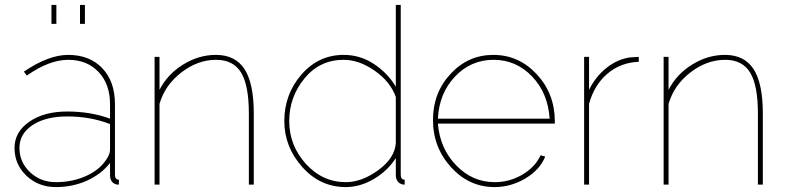

<svg xmlns="http://www.w3.org/2000/svg" viewBox="-20 -750 3197 780"><path d="M207 10Q136 10 87.5 -36Q39 -82 39 -149Q39 -214 99 -255.5Q159 -297 253 -297Q348 -297 427 -268V-327Q427 -408 380.5 -457.5Q334 -507 257 -507Q180 -507 89 -443L77 -459Q177 -527 257 -527Q344 -527 395.5 -473Q447 -419 447 -327V-40Q447 -20 463 -20V0Q452 0 449 -2Q427 -10 427 -40V-88Q391 -42 333 -16Q275 10 207 10ZM207 -10Q274 -10 329.5 -35Q385 -60 412 -102Q427 -123 427 -143V-246Q347 -277 253 -277Q166 -277 112.5 -242Q59 -207 59 -149Q59 -91 102 -50.5Q145 -10 207 -10ZM209 -653H189V-730H209ZM325 -653H305V-730H325Z M1011 -289V0H991V-289Q991 -403 959.5 -455Q928 -507 858 -507Q783 -507 716.5 -455.5Q650 -404 628 -328V0H608V-519H628V-385Q660 -448 723.5 -487.5Q787 -527 857 -527Q936 -527 973.5 -469Q1011 -411 1011 -289Z M1385 10Q1280 10 1207.5 -72Q1135 -154 1135 -258Q1135 -367 1204.5 -447Q1274 -527 1376 -527Q1443 -527 1498.5 -490.5Q1554 -454 1588 -398V-730H1608V-40Q1608 -20 1624 -20V0Q1615 0 1611 -2Q1588 -11 1588 -40V-108Q1555 -56 1499 -23Q1443 10 1385 10ZM1385 -10Q1450 -10 1517 -59Q1584 -108 1588 -169V-356Q1566 -418 1502.5 -462.5Q1439 -507 1376 -507Q1279 -507 1217 -431.5Q1155 -356 1155 -258Q1155 -159 1222.5 -84.5Q1290 -10 1385 -10Z M1989 10Q1886 10 1812.5 -70.5Q1739 -151 1739 -263Q1739 -373 1810.5 -450Q1882 -527 1984 -527Q2087 -527 2160 -449Q2233 -371 2234 -259V-248H1759Q1767 -147 1833 -78.5Q1899 -10 1990 -10Q2050 -10 2102 -40.5Q2154 -71 2176 -119L2195 -114Q2174 -61 2115 -25.5Q2056 10 1989 10ZM1759 -268H2213Q2206 -372 2141.5 -439.5Q2077 -507 1985 -507Q1893 -507 1828.5 -439Q1764 -371 1759 -268Z M2575 -519V-499Q2501 -496 2447.5 -450.5Q2394 -405 2373 -328V0H2353V-519H2373V-385Q2400 -440 2445.5 -475.5Q2491 -511 2542 -517Q2568 -519 2575 -519Z M3079 -289V0H3059V-289Q3059 -403 3027.5 -455Q2996 -507 2926 -507Q2851 -507 2784.5 -455.5Q2718 -404 2696 -328V0H2676V-519H2696V-385Q2728 -448 2791.5 -487.5Q2855 -527 2925 -527Q3004 -527 3041.5 -469Q3079 -411 3079 -289Z"/></svg>

Font: Raleway
Style: Thin
Weight: 100
Designer: Matt McInerney, Pablo Impallari, Rodrigo Fuenzalida
Foundry: Matt McInerney, Pablo Impallari, Rodrigo Fuenzalida
Version: Version 3.000